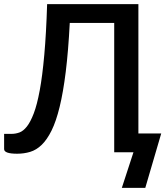

<svg xmlns="http://www.w3.org/2000/svg" viewBox="-23 -740 817 933"><path d="M649.5 -720H206C203 -624 198.4 -541.8 192.2 -473.2C186.1 -404.8 178.7 -347.2 170 -300.5C161.3 -253.8 151.7 -216.6 141 -188.8C130.3 -160.9 119.2 -139.7 107.5 -125C95.8 -110.3 83.8 -100.8 71.3 -96.2C58.8 -91.8 46.3 -89.5 34 -89.5H-3V-15.5C-3 -0.5 18 7 60 7C82.3 7 103.5 4 123.5 -2C143.5 -8 162.2 -19.3 179.5 -36C196.8 -52.7 212.8 -75.8 227.5 -105.5C242.2 -135.2 255.3 -173.5 266.8 -220.5C278.3 -267.5 288.2 -324.4 296.5 -391.2C304.8 -458.1 311.3 -537.2 316 -628.5H532V0H625.5L569 173H683L760.5 -91.5H649.5Z"/></svg>

Font: Lato Semibold
Style: Regular
Weight: 600
Designer: Lukasz Dziedzic
Foundry: tyPoland Lukasz Dziedzic
Version: Version 2.006; 2014-01-15